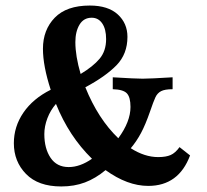

<svg xmlns="http://www.w3.org/2000/svg" viewBox="-20 -658 748 693"><path d="M666 -97Q625 13 515 13Q440 13 361 -44Q325 -14 286.5 0.5Q248 15 201 15Q118 15 74 -30Q30 -75 30 -141Q30 -201 64.5 -251.5Q99 -302 163 -334Q135 -420 135 -482Q135 -550 177.5 -594Q220 -638 304 -638Q370 -638 405 -606Q440 -574 440 -525Q440 -463 400.5 -422.5Q361 -382 288 -343Q334 -229 407 -159Q451 -219 451 -272Q451 -307 438 -321Q425 -335 387 -336V-379Q469 -374 495 -374Q521 -374 603 -379V-336Q575 -336 561.5 -329Q548 -322 541 -307Q534 -292 521 -254Q505 -208 489 -178Q473 -148 452 -123Q502 -91 551 -91Q579 -91 596 -98.5Q613 -106 628 -127ZM252 -506Q252 -456 271 -391Q316 -418 339.5 -446Q363 -474 363 -517Q363 -553 349 -573.5Q335 -594 311 -594Q282 -594 267 -569Q252 -544 252 -506ZM312 -85Q229 -166 182 -283Q162 -260 151 -231Q140 -202 140 -174Q140 -122 162.5 -88.5Q185 -55 228 -55Q269 -55 312 -85Z"/></svg>

Font: Gupter
Style: Bold
Weight: 700
Designer: Octavio Pardo
Version: Version 1.000